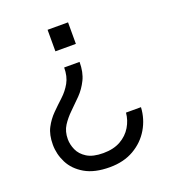

<svg xmlns="http://www.w3.org/2000/svg" viewBox="-125 -593 760 855"><g transform="rotate(-20 255.0 -165.0)"><path d="M283 -317Q283 -268 266 -233.5Q249 -199 224 -173.5Q199 -148 174.5 -124.5Q150 -101 133 -74.5Q116 -48 116 -11Q116 14 127.5 40Q139 66 167 83.5Q195 101 244 101Q293 101 326.5 82Q360 63 378.5 32Q397 1 400 -34H471Q468 21 440.5 67.5Q413 114 364.5 142Q316 170 250 170Q178 170 132.5 143.5Q87 117 66 75.5Q45 34 45 -11Q45 -58 61.5 -89.5Q78 -121 102.5 -145.5Q127 -170 152 -193Q177 -216 193.5 -245.5Q210 -275 210 -317ZM295 -500V-398H198V-500Z"/></g></svg>

Font: Questrial
Style: Regular
Weight: 400
Designer: Joe Prince, Laura Meseguer
Foundry: Joe Prince, Laura Meseguer
Version: Version 2.000; ttfautohint (v1.8.3)